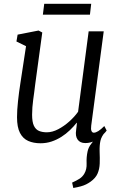

<svg xmlns="http://www.w3.org/2000/svg" viewBox="-20 -722 617 981"><path d="M354.5 238.5 348.5 211Q371 201 386.2 191.2Q401.5 181.5 411 165Q424 143 422.5 112.5Q421 82 427.5 51.5Q432 30.5 446 13Q460 -4.5 468 -15.5L518.5 -48.5Q498.5 -26 493.2 -2.8Q488 20.5 489 52.5Q490.5 85.5 489.5 113.5Q488.5 141.5 478.5 164.8Q468.5 188 442.5 206.5Q432 214 420 220Q408 226 392.5 230.2Q377 234.5 354.5 238.5ZM187 10Q151 10 124 -2Q97 -14 82 -43Q67 -72 67 -123Q67 -140.5 68.2 -161.2Q69.5 -182 72 -205Q74.5 -228 77.5 -251.2Q80.5 -274.5 84 -296L113 -486L64 -510L70 -545L177 -566L196 -556L160 -292Q157.5 -270.5 154.8 -250.5Q152 -230.5 149.5 -211.5Q147 -192.5 145.5 -173.8Q144 -155 144 -136Q144 -99 153.2 -79.5Q162.5 -60 179.5 -53Q196.5 -46 219 -46Q247.5 -46 277.5 -61.8Q307.5 -77.5 334.2 -101.5Q361 -125.5 379 -151L433 -562H510L446 -80Q443.5 -61.5 447.5 -52.8Q451.5 -44 459 -44Q469 -44 482 -52Q495 -60 513 -78L525 -55Q521 -48.5 505.5 -33Q490 -17.5 466.8 -4.2Q443.5 9 416 9Q389 9 376.5 -9Q364 -27 369 -57Q369 -58.5 369.5 -62.5Q370 -66.5 370.8 -72Q371.5 -77.5 372 -83.2Q372.5 -89 373 -94L372 -95Q356.5 -75.5 337 -56.8Q317.5 -38 294 -23Q270.5 -8 243.8 1Q217 10 187 10ZM206 -702.5H446L439.5 -647H199Z"/></svg>

Font: Merriweather 7pt Light
Style: Italic
Weight: 300
Italic angle: -7.8°
Designer: Eben Sorkin
Foundry: Eben Sorkin
Version: Version 2.200;gftools[0.9.31]